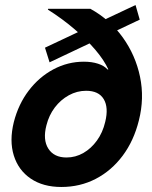

<svg xmlns="http://www.w3.org/2000/svg" viewBox="-20 -735 607 765"><path d="M224.2 10Q151.7 10 102.5 -23.3Q53.3 -56.7 35 -115.4Q16.7 -174.2 35 -248.3Q53.3 -320 94.6 -374.2Q135.8 -428.3 192.9 -458.8Q250 -489.2 314.2 -489.2Q345.8 -489.2 370.4 -481.2Q395 -473.3 408.3 -458.3H411.7Q395 -495 360.8 -535.4Q326.7 -575.8 278.3 -617.5Q230 -659.2 170.8 -696.7L171.7 -700H340Q418.3 -656.7 469.2 -585.8Q520 -515 537.9 -429.2Q555.8 -343.3 533.3 -255Q513.3 -174.2 468.8 -114.6Q424.2 -55 361.7 -22.5Q299.2 10 224.2 10ZM245 -107.5Q280.8 -107.5 312.1 -125.4Q343.3 -143.3 366.2 -175Q389.2 -206.7 399.2 -249.2Q413.3 -306.7 393.3 -340Q373.3 -373.3 323.3 -373.3Q286.7 -373.3 254.2 -355.4Q221.7 -337.5 198.3 -306.7Q175 -275.8 165 -235.8Q150 -178.3 172.5 -142.9Q195 -107.5 245 -107.5ZM177.5 -486.7 159.2 -545 520 -715 536.7 -656.7Z"/></svg>

Font: Funnel Sans
Style: Bold Italic
Weight: 700
Italic angle: -14.036°
Designer: NORD ID, Kristian Moeller
Foundry: Dicotype
Version: Version 1.000